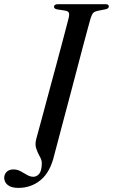

<svg xmlns="http://www.w3.org/2000/svg" viewBox="-89 -720 538 914"><path d="M342.5 -633.5Q340 -625 330.2 -589.2Q320.5 -553.5 306.2 -500Q292 -446.5 275.5 -383.2Q259 -320 242 -256Q225 -192 210 -135.8Q195 -79.5 184.5 -39.2Q174 1 170 15.5Q151 98.5 105.2 136.5Q59.5 174.5 -1.5 174.5Q-35 174.5 -52 160.8Q-69 147 -69 126.5Q-69 109.5 -57.2 98Q-45.5 86.5 -25 86.5Q-7 86.5 9 95.2Q25 104 40 112.8Q55 121.5 70 121.5Q86 121.5 97.8 107.2Q109.5 93 110 56.5Q110 41.5 100.2 24.8Q90.5 8 83.5 -12.8Q76.5 -33.5 84 -60Q87 -70.5 96.2 -104.8Q105.5 -139 118.8 -188.2Q132 -237.5 147.2 -294.2Q162.5 -351 177.8 -407.2Q193 -463.5 205.8 -512Q218.5 -560.5 227.2 -593.2Q236 -626 238 -635Q242 -652.5 238.5 -659.8Q235 -667 221 -669.5L182 -675.5Q168 -679 168 -687.5Q168 -700 187.5 -700H414Q429 -700 429 -689.5Q429 -679.5 414.5 -676L374 -668Q361 -665 354.8 -658.5Q348.5 -652 342.5 -633.5Z"/></svg>

Font: Fraunces 72pt S000
Style: Italic
Weight: 400
Italic angle: -16°
Version: Version 1.000; ttfautohint (v1.8.3)